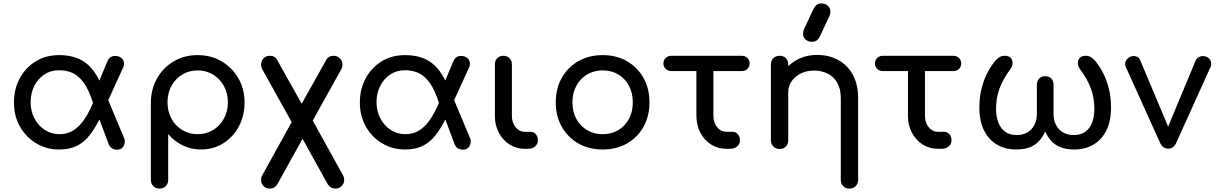

<svg xmlns="http://www.w3.org/2000/svg" viewBox="-20 -875 7152 1129"><path d="M327 4Q255 4 195 -31Q135 -66 98.5 -128.5Q62 -191 62 -273Q62 -349 95 -412Q128 -475 188 -513Q248 -551 329 -551Q438 -551 502 -490Q566 -429 597 -310L528 -267Q502 -349 471 -390.5Q440 -432 404.5 -447Q369 -462 328 -462Q278 -462 240 -436.5Q202 -411 181 -368.5Q160 -326 160 -274Q160 -221 183 -178Q206 -135 244.5 -110.5Q283 -86 329 -86Q374 -86 407.5 -106Q441 -126 467 -161Q493 -196 514 -241Q535 -286 554 -335L591 -222Q567 -175 543.5 -134Q520 -93 491.5 -62Q463 -31 423.5 -13.5Q384 4 327 4ZM668 5Q631 5 618 -30L525 -279L596 -335L711 -60Q713 -57 713.5 -52Q714 -47 714 -45Q714 -23 702 -9Q690 5 668 5ZM581 -208 523 -302 611 -513Q618 -530 630 -538.5Q642 -547 661 -546Q683 -545 697 -531Q711 -517 709 -495Q709 -493 708 -488Q707 -483 705 -480Z M918 234Q896 234 881.5 219.5Q867 205 867 183V-273Q868 -352 904 -415Q940 -478 1002 -514.5Q1064 -551 1142 -551Q1221 -551 1283 -514.5Q1345 -478 1381.5 -415Q1418 -352 1418 -273Q1418 -194 1384.5 -131.5Q1351 -69 1293 -32.5Q1235 4 1162 4Q1103 4 1053.5 -20.5Q1004 -45 969 -87V183Q969 205 955 219.5Q941 234 918 234ZM1142 -86Q1193 -86 1233 -110.5Q1273 -135 1296.5 -177.5Q1320 -220 1320 -273Q1320 -327 1296.5 -369.5Q1273 -412 1233 -436.5Q1193 -461 1142 -461Q1092 -461 1051.5 -436.5Q1011 -412 988 -369.5Q965 -327 965 -273Q965 -220 988 -177.5Q1011 -135 1051.5 -110.5Q1092 -86 1142 -86Z M1566 234Q1544 234 1529.5 219Q1515 204 1515 182Q1515 168 1521 158L1695 -157L1521 -470Q1515 -482 1515 -495Q1515 -516 1529.5 -531.5Q1544 -547 1566 -547Q1597 -547 1610 -522L1754 -265L1898 -522Q1911 -547 1942 -547Q1964 -547 1979 -531.5Q1994 -516 1994 -495Q1994 -482 1988 -470L1819 -166L1998 158Q2001 163 2002.5 169Q2004 175 2004 182Q2004 204 1989 219Q1974 234 1952 234Q1925 234 1908 210L1759 -59L1610 210Q1595 234 1566 234Z M2361 4Q2289 4 2229 -31Q2169 -66 2132.5 -128.5Q2096 -191 2096 -273Q2096 -349 2129 -412Q2162 -475 2222 -513Q2282 -551 2363 -551Q2472 -551 2536 -490Q2600 -429 2631 -310L2562 -267Q2536 -349 2505 -390.5Q2474 -432 2438.5 -447Q2403 -462 2362 -462Q2312 -462 2274 -436.5Q2236 -411 2215 -368.5Q2194 -326 2194 -274Q2194 -221 2217 -178Q2240 -135 2278.5 -110.5Q2317 -86 2363 -86Q2408 -86 2441.5 -106Q2475 -126 2501 -161Q2527 -196 2548 -241Q2569 -286 2588 -335L2625 -222Q2601 -175 2577.5 -134Q2554 -93 2525.5 -62Q2497 -31 2457.5 -13.5Q2418 4 2361 4ZM2702 5Q2665 5 2652 -30L2559 -279L2630 -335L2745 -60Q2747 -57 2747.5 -52Q2748 -47 2748 -45Q2748 -23 2736 -9Q2724 5 2702 5ZM2615 -208 2557 -302 2645 -513Q2652 -530 2664 -538.5Q2676 -547 2695 -546Q2717 -545 2731 -531Q2745 -517 2743 -495Q2743 -493 2742 -488Q2741 -483 2739 -480Z M3066 0Q3016 0 2976 -25.5Q2936 -51 2913 -95Q2890 -139 2890 -194V-497Q2890 -519 2904 -533Q2918 -547 2940 -547Q2962 -547 2976 -533Q2990 -519 2990 -497V-194Q2990 -154 3012 -127Q3034 -100 3066 -100H3100Q3118 -100 3130.5 -86Q3143 -72 3143 -50Q3143 -28 3126.5 -14Q3110 0 3084 0Z M3524 4Q3443 4 3381 -31.5Q3319 -67 3283.5 -129.5Q3248 -192 3248 -273Q3248 -355 3283.5 -417.5Q3319 -480 3381 -515.5Q3443 -551 3524 -551Q3604 -551 3666 -515.5Q3728 -480 3763.5 -417.5Q3799 -355 3799 -273Q3799 -192 3764 -129.5Q3729 -67 3667 -31.5Q3605 4 3524 4ZM3524 -86Q3576 -86 3616 -110Q3656 -134 3678.5 -176Q3701 -218 3701 -273Q3701 -328 3678.5 -370.5Q3656 -413 3616 -437Q3576 -461 3524 -461Q3472 -461 3432 -437Q3392 -413 3369 -370.5Q3346 -328 3346 -273Q3346 -218 3369 -176Q3392 -134 3432 -110Q3472 -86 3524 -86Z M4251 0Q4201 0 4161 -25.5Q4121 -51 4098 -95Q4075 -139 4075 -194V-457H3928Q3907 -457 3894 -470Q3881 -483 3881 -501Q3881 -521 3894 -534Q3907 -547 3928 -547H4341Q4362 -547 4375 -534Q4388 -521 4388 -501Q4388 -483 4375 -470Q4362 -457 4341 -457H4175V-194Q4175 -154 4197 -127Q4219 -100 4251 -100H4288Q4306 -100 4318.5 -86Q4331 -72 4331 -50Q4331 -28 4314.5 -14Q4298 0 4272 0Z M4975 234Q4953 234 4938.5 219.5Q4924 205 4924 183V-296Q4924 -353 4903 -389Q4882 -425 4846.5 -442.5Q4811 -460 4765 -460Q4723 -460 4689 -443Q4655 -426 4635 -397.5Q4615 -369 4615 -332H4552Q4552 -395 4582.5 -444.5Q4613 -494 4666 -523Q4719 -552 4785 -552Q4854 -552 4908.5 -522.5Q4963 -493 4994.5 -436Q5026 -379 5026 -296V183Q5026 205 5011.5 219.5Q4997 234 4975 234ZM4564 1Q4542 1 4527.5 -13.5Q4513 -28 4513 -50V-496Q4513 -519 4527.5 -533Q4542 -547 4564 -547Q4587 -547 4601 -533Q4615 -519 4615 -496V-50Q4615 -28 4601 -13.5Q4587 1 4564 1ZM4754 -629Q4734 -629 4718 -642Q4702 -655 4702 -677Q4702 -684 4703.5 -690Q4705 -696 4709 -706L4761 -817Q4771 -838 4782.5 -846.5Q4794 -855 4812 -855Q4832 -855 4847.5 -841.5Q4863 -828 4863 -806Q4863 -801 4862 -795Q4861 -789 4858 -782L4802 -663Q4792 -642 4780 -635.5Q4768 -629 4754 -629Z M5495 0Q5445 0 5405 -25.5Q5365 -51 5342 -95Q5319 -139 5319 -194V-457H5172Q5151 -457 5138 -470Q5125 -483 5125 -501Q5125 -521 5138 -534Q5151 -547 5172 -547H5585Q5606 -547 5619 -534Q5632 -521 5632 -501Q5632 -483 5619 -470Q5606 -457 5585 -457H5419V-194Q5419 -154 5441 -127Q5463 -100 5495 -100H5532Q5550 -100 5562.5 -86Q5575 -72 5575 -50Q5575 -28 5558.5 -14Q5542 0 5516 0Z M5954 4Q5892 4 5843.5 -24Q5795 -52 5767 -106.5Q5739 -161 5739 -241Q5739 -301 5750.5 -348.5Q5762 -396 5778 -430.5Q5794 -465 5809 -486Q5824 -507 5830 -515Q5843 -530 5856.5 -538.5Q5870 -547 5888 -547Q5914 -547 5924.5 -533.5Q5935 -520 5934 -502.5Q5933 -485 5923 -471Q5878 -410 5857.5 -355.5Q5837 -301 5837 -231Q5837 -193 5849 -158.5Q5861 -124 5887.5 -102.5Q5914 -81 5959 -81Q5995 -81 6021.5 -96.5Q6048 -112 6062.5 -140.5Q6077 -169 6077 -208V-376Q6077 -399 6090.5 -413Q6104 -427 6126 -427Q6149 -427 6162 -413Q6175 -399 6175 -376V-208Q6175 -169 6189.5 -140.5Q6204 -112 6231 -96.5Q6258 -81 6293 -81Q6338 -81 6365 -102.5Q6392 -124 6403.5 -158.5Q6415 -193 6415 -231Q6415 -301 6394.5 -355.5Q6374 -410 6329 -471Q6319 -485 6318 -502.5Q6317 -520 6328 -533.5Q6339 -547 6364 -547Q6382 -547 6395.5 -538.5Q6409 -530 6422 -515Q6428 -507 6443 -486Q6458 -465 6474 -430.5Q6490 -396 6501.5 -348.5Q6513 -301 6513 -241Q6513 -161 6485 -106.5Q6457 -52 6408.5 -24Q6360 4 6298 4Q6250 4 6217 -9Q6184 -22 6162.5 -45.5Q6141 -69 6126 -101Q6111 -69 6089.5 -45.5Q6068 -22 6035.5 -9Q6003 4 5954 4Z M6850 -1Q6817 -1 6802 -34L6600 -481Q6593 -498 6599 -514Q6605 -530 6624 -540Q6641 -549 6659.5 -543.5Q6678 -538 6685 -520L6873 -73H6825L7011 -520Q7020 -537 7038.5 -543Q7057 -549 7076 -540Q7094 -532 7100 -515Q7106 -498 7098 -481L6896 -34Q6881 -1 6850 -1Z"/></svg>

Font: Comfortaa
Style: Bold
Weight: 700
Designer: Johan Aakerlund
Foundry: Johan Aakerlund
Version: Version 3.104; ttfautohint (v1.8.1.43-b0c9)